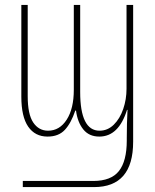

<svg xmlns="http://www.w3.org/2000/svg" viewBox="-20 -547 632 783"><path d="M73 191H360Q433 191 465 150.5Q497 110 497 26V17Q497 -42 500 -99H498Q464 10 385 10Q343 10 319.5 -19.5Q296 -49 290 -96H287Q270 -45 244.5 -17.5Q219 10 174 10Q123 10 95 -30.5Q67 -71 67 -153V-527H93V-155Q93 -81 115.5 -47.5Q138 -14 176 -14Q223 -14 252 -59Q281 -104 281 -181V-527H307V-172Q307 -14 386 -14Q419 -14 444 -38.5Q469 -63 482.5 -102.5Q496 -142 496 -185V-527H523V31Q523 216 363 216H73Z"/></svg>

Font: Noto Sans Display Thin Cond
Style: Regular
Weight: 250
Width: 3
Designer: Monotype Design team
Foundry: Monotype Imaging Inc.
Version: Version 1.000